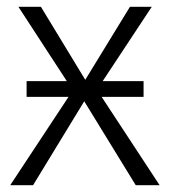

<svg xmlns="http://www.w3.org/2000/svg" viewBox="-20 -543 499 563"><path d="M448 0H378L227 -246L77 0H10L181 -259H58V-305H176L34 -523H100L230 -309L361 -523H425L281 -305H401V-259H278Z"/></svg>

Font: Fira Sans Light
Style: Regular
Weight: 300
Designer: bBox Type GmbH & Carrois Corporate GbR & Edenspiekermann AG
Foundry: bBox Type GmbH & Carrois Corporate GbR & Edenspiekermann AG
Version: Version 4.301